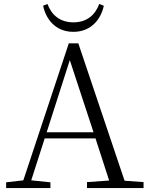

<svg xmlns="http://www.w3.org/2000/svg" viewBox="-20 -951 752 971"><path d="M198 -922C211 -859 257 -790 351 -790C445 -790 492 -859 505 -922L482 -931C461 -874 418 -838 351 -838C285 -838 241 -874 220 -931ZM333 -647 453 -282H216ZM420 0H706V-30L610 -37L376 -732H328L98 -39L11 -29V0H235V-29L138 -39L206 -251H463L532 -38L420 -30Z"/></svg>

Font: Noto Serif CJK TC Light
Style: Regular
Weight: 300
Designer: Ryoko NISHIZUKA 西塚涼子 (kana & ideographs); Frank Grießhammer (Latin, Greek & Cyrillic); Wenlong ZHANG 张文龙 (bopomofo); San
Foundry: Adobe
Version: Version 2.001;hotconv 1.1.0;makeotfexe 2.6.0